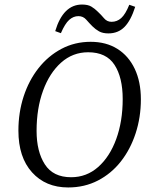

<svg xmlns="http://www.w3.org/2000/svg" viewBox="-20 -813 647 845"><path d="M280 12Q181 12 121 -54.5Q61 -121 61 -238Q61 -318 84 -388.5Q107 -459 149.5 -513Q192 -567 250.5 -598Q309 -629 379 -629Q447 -629 496.5 -598Q546 -567 573 -510Q600 -453 600 -376Q600 -297 577 -226.5Q554 -156 512 -102.5Q470 -49 411 -18.5Q352 12 280 12ZM293 -33Q361 -33 412 -78Q463 -123 491.5 -201Q520 -279 520 -377Q520 -472 484 -527.5Q448 -583 368 -583Q300 -583 249 -537.5Q198 -492 169.5 -414Q141 -336 141 -237Q141 -146 177.5 -89.5Q214 -33 293 -33ZM223 -676Q258 -793 341 -793Q367 -793 382 -784Q397 -775 410 -762Q425 -748 438 -732.5Q451 -717 471 -717Q495 -717 513.5 -733.5Q532 -750 549 -792L575 -783Q556 -723 528 -694.5Q500 -666 457 -666Q432 -666 416 -675Q400 -684 387 -697Q373 -711 359.5 -726.5Q346 -742 325 -742Q303 -742 284.5 -725.5Q266 -709 248 -667Z"/></svg>

Font: Lisu Bosa ExtraLight
Style: Italic
Weight: 200
Italic angle: -19°
Designer: David Morse, Annie Olsen, Victor Gaultney, Frank Grießhammer (Latin)
Foundry: SIL International
Version: Version 2.000